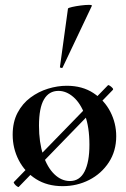

<svg xmlns="http://www.w3.org/2000/svg" viewBox="-20 -751 517 788"><path d="M57 16Q56 18 50 14Q44 10 39.5 4Q35 -2 37 -4L423 -401Q425 -403 431 -399Q437 -395 441.5 -390Q446 -385 443 -382ZM237 13Q174 13 128 -16Q82 -45 57 -93.5Q32 -142 32 -198Q32 -250 52 -288Q72 -326 105 -350.5Q138 -375 177 -387Q216 -399 254 -399Q318 -399 363.5 -369Q409 -339 433 -292Q457 -245 457 -192Q457 -131 426.5 -84.5Q396 -38 346 -12.5Q296 13 237 13ZM267 -8Q307 -8 327 -47Q347 -86 347 -157Q347 -230 328.5 -279Q310 -328 281 -353Q252 -378 220 -378Q181 -378 160.5 -343Q140 -308 140 -235Q140 -167 157 -115.5Q174 -64 203 -36Q232 -8 267 -8ZM237 -474Q236 -471 230.5 -472.5Q225 -474 226 -476L259 -716Q261 -719 276.5 -722.5Q292 -726 311.5 -728.5Q331 -731 345 -731Q359 -731 357 -727Z"/></svg>

Font: Cormorant Light
Style: Regular
Weight: 300
Designer: Christian Thalmann (Catharsis Fonts)
Foundry: Catharsis Fonts
Version: Version 4.000